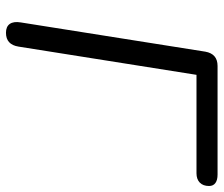

<svg xmlns="http://www.w3.org/2000/svg" viewBox="-73 -672 752 646"><g transform="rotate(90 303.0 -349.0)"><path d="M90.3 6.9Q69.5 6.9 60.5 -5.9Q51.5 -18.7 55.4 -42.6L153.8 -663.7Q161.1 -705 201.9 -705H567.4Q585.9 -705 595.8 -697.7Q605.8 -690.4 605.8 -676.3Q605.8 -656.4 594.4 -645.2Q582.9 -634.1 563 -634.1H231.8L136.8 -35.3Q130.1 6.9 90.3 6.9Z"/></g></svg>

Font: Nunito Variable Extra Light
Style: Italic
Weight: 200
Italic angle: -9°
Designer: Vernon Adams
Foundry: Vernon Adams
Version: Version 3.602